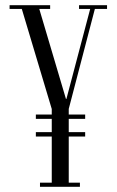

<svg xmlns="http://www.w3.org/2000/svg" viewBox="-20 -719 449 739"><path d="M118 -278.1H307.8V-261.5H118ZM118 -210.5H307.8V-193.5H118ZM348.9 -699 244.6 -299.9V0H179.2V-299.5L59.6 -699H126.9L233.9 -338.1H235.6L330.9 -699ZM341.8 -684.5 343.5 -699H392V-684.5ZM284.2 -684.5V-699H332.6L330.9 -684.5ZM127.4 -684.5 122.8 -699H173V-684.5ZM16.9 -684.5V-699H66.1L71.2 -684.5ZM238.9 0V-16H287.6V0ZM133.9 0V-16H182.6V0Z"/></svg>

Font: Emberly Black
Style: Regular
Weight: 900
Designer: Rajesh Rajput
Foundry: Rajesh Rajput
Version: Version 1.000